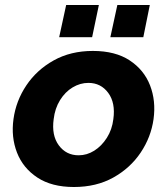

<svg xmlns="http://www.w3.org/2000/svg" viewBox="-20 -739 667 769"><path d="M276 10Q187 10 129.5 -28Q72 -66 48 -128Q24 -190 34 -262Q44 -335 85.5 -397Q127 -459 195 -497Q263 -535 352 -535Q442 -535 499.5 -497Q557 -459 581 -397Q605 -335 595 -262Q585 -190 543.5 -128Q502 -66 434 -28Q366 10 276 10ZM295 -117Q328 -117 357.5 -135.5Q387 -154 408 -187Q429 -220 434 -262Q443 -327 413.5 -367Q384 -407 334 -407Q301 -407 271 -389Q241 -371 220.5 -338Q200 -305 195 -262Q186 -197 215.5 -157Q245 -117 295 -117ZM217 -590 245 -719H376L349 -590ZM422 -590 450 -719H580L554 -590Z"/></svg>

Font: Raleway ExtraBold
Style: Italic
Weight: 800
Italic angle: -12°
Designer: Matt McInerney, Pablo Impallari, Rodrigo Fuenzalida
Foundry: Matt McInerney, Pablo Impallari, Rodrigo Fuenzalida
Version: Version 4.026